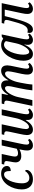

<svg xmlns="http://www.w3.org/2000/svg" viewBox="1361 -1947 596 3358"><g transform="rotate(-90 1659.0 -268.0)"><path d="M203 10C312 10 366 -56 366 -100C366 -113 360 -123 348 -129C322 -86 279 -53 225 -53C162 -53 132 -101 132 -182C132 -323 196 -495 287 -495C334 -495 347 -457 347 -378C405 -378 435 -405 435 -445C435 -500 390 -546 300 -546C125 -546 25 -343 25 -186C25 -58 95 10 203 10Z M608 -194C654 -194 692 -207 726 -226L719 -191C709 -147 706 -116 706 -90C706 -35 731 10 795 10C846 10 882 -16 909 -48L890 -77C871 -61 858 -55 842 -55C819 -55 809 -73 809 -101C809 -126 815 -161 823 -197L895 -536H794L736 -272C707 -257 683 -251 656 -251C619 -251 600 -267 600 -304C600 -324 605 -349 612 -383L645 -536H470L460 -492H469C500 -492 522 -484 522 -452C522 -441 519 -422 513 -394C504 -352 498 -317 498 -293C498 -228 542 -194 608 -194Z M1069 10C1136 10 1186 -32 1237 -116H1241C1240 -103 1240 -92 1240 -82C1240 -27 1268 10 1327 10C1377 10 1414 -19 1440 -48L1421 -77C1402 -61 1388 -55 1371 -55C1349 -55 1340 -72 1340 -101C1340 -127 1346 -164 1354 -200L1426 -536H1324L1271 -288C1248 -179 1179 -59 1119 -59C1090 -59 1081 -85 1081 -111C1081 -141 1089 -185 1100 -235L1164 -536H989L979 -492H988C1019 -492 1042 -484 1042 -452C1042 -442 1039 -425 1035 -407L994 -214C985 -171 976 -127 976 -97C976 -39 1002 10 1069 10Z M2123 10C2173 10 2210 -18 2237 -48L2217 -77C2198 -61 2184 -55 2168 -55C2146 -55 2137 -73 2137 -101C2137 -126 2142 -160 2150 -196L2176 -320C2184 -357 2195 -410 2195 -439C2195 -495 2172 -546 2101 -546C2034 -546 1982 -504 1936 -421H1931C1932 -429 1933 -436 1933 -443C1933 -497 1910 -546 1844 -546C1780 -546 1730 -503 1682 -425H1677L1699 -536H1526L1516 -492H1525C1556 -492 1579 -484 1579 -452C1579 -442 1577 -428 1573 -411L1486 0H1587L1640 -249C1659 -342 1730 -478 1796 -478C1826 -478 1832 -449 1832 -426C1832 -393 1819 -333 1811 -301L1794 -221C1779 -154 1761 -46 1758 0H1860C1862 -48 1880 -154 1891 -206L1905 -270C1926 -360 1990 -478 2050 -478C2080 -478 2091 -453 2091 -425C2091 -397 2081 -348 2071 -301L2046 -187C2036 -138 2034 -109 2034 -86C2034 -33 2059 10 2123 10Z M2394 10C2463 10 2516 -43 2556 -139H2560C2555 -111 2554 -96 2554 -81C2554 -30 2580 10 2637 10C2687 10 2724 -19 2750 -48L2731 -77C2712 -61 2698 -55 2681 -55C2660 -55 2650 -72 2650 -101C2650 -127 2656 -164 2664 -200L2736 -536H2701L2659 -510C2633 -532 2596 -546 2551 -546C2378 -546 2276 -319 2276 -156C2276 -59 2312 10 2394 10ZM2431 -55C2403 -55 2382 -85 2382 -158C2382 -279 2446 -496 2557 -496C2578 -496 2601 -489 2619 -463L2581 -288C2557 -174 2486 -55 2431 -55Z M2823 10C2899 10 2948 -73 3006 -290L3057 -483H3170L3107 -187C3096 -139 3094 -109 3094 -87C3094 -34 3119 10 3184 10C3234 10 3271 -18 3298 -48L3278 -77C3259 -61 3245 -55 3229 -55C3206 -55 3197 -73 3197 -101C3197 -126 3203 -161 3211 -197L3283 -536H2935L2925 -492H2935C2969 -492 2990 -484 2990 -456C2990 -447 2988 -436 2985 -422L2952 -302C2906 -129 2864 -81 2805 -81C2794 -81 2782 -83 2769 -87C2765 -74 2762 -61 2762 -49C2762 -10 2787 10 2823 10Z"/></g></svg>

Font: Noto Serif Condensed Medium
Style: Italic
Weight: 500
Width: 3
Italic angle: -12°
Designer: Monotype Design Team
Foundry: Monotype Imaging Inc.
Version: Version 2.013